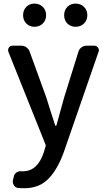

<svg xmlns="http://www.w3.org/2000/svg" viewBox="-20 -798 584 1051"><path d="M393.6 -651.4Q366.2 -651.4 348.6 -669.4Q331.1 -687.5 331.1 -714.8Q331.1 -742.2 348.6 -760.3Q366.2 -778.3 393.6 -778.3Q421.9 -778.3 439.9 -760.3Q458 -742.2 458 -714.8Q458 -687.5 439.9 -669.4Q421.9 -651.4 393.6 -651.4ZM106.4 -714.8Q106.4 -742.2 124 -760.3Q141.6 -778.3 168.9 -778.3Q196.3 -778.3 214.4 -760.3Q232.4 -742.2 232.4 -714.8Q232.4 -687.5 214.4 -669.4Q196.3 -651.4 168.9 -651.4Q141.6 -651.4 124 -669.4Q106.4 -687.5 106.4 -714.8ZM496.1 -547.9Q508.8 -547.9 516.6 -537.1Q521.5 -530.3 521.5 -523.4Q521.5 -518.6 519.5 -514.6L329.1 35.2Q293.9 131.8 243.7 182.1Q193.4 232.4 112.3 232.4Q92.8 232.4 76.2 230.5Q62.5 227.5 55.2 214.8Q47.9 202.1 50.8 187.5L56.6 165Q59.6 152.3 71.8 145Q84 137.7 98.6 139.6Q101.6 139.6 105.5 139.6Q185.5 139.6 219.7 36.1L229.5 2.9Q231.4 -1 229.5 -5.9L25.4 -515.6Q24.4 -519.5 24.4 -524.4Q24.4 -531.2 28.3 -537.1Q35.2 -547.9 47.9 -547.9H96.7Q112.3 -547.9 125 -538.6Q137.7 -529.3 142.6 -514.6L233.4 -264.6Q239.3 -245.1 255.9 -192.4Q272.5 -139.6 282.2 -111.3Q283.2 -109.4 285.6 -109.4Q288.1 -109.4 289.1 -112.3L331.1 -264.6L409.2 -514.6Q413.1 -529.3 425.8 -538.6Q438.5 -547.9 454.1 -547.9Z"/></svg>

Font: Gen Jyuu GothicL Medium
Style: Regular
Weight: 500
Designer: [Source Han Sans]
Ryoko NISHIZUKA  (kana & ideographs); Paul D. Hunt (Latin, Greek & Cyrillic); Wenlong ZHANG  (bopomofo
Version: Version 1.002.20150607